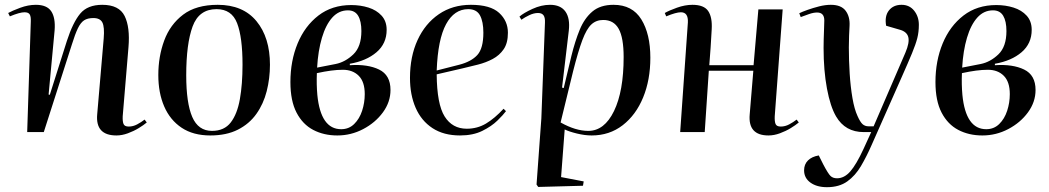

<svg xmlns="http://www.w3.org/2000/svg" viewBox="-20 -549 4360 798"><path d="M590 -40Q577 -29 556.5 -16.5Q536 -4 511.5 5Q487 14 464 14Q376 14 384 -74L411 -389Q415 -437 405.5 -455.5Q396 -474 368 -474Q344 -474 329.5 -464.5Q315 -455 303.5 -431Q292 -407 279 -365L162 0H93L108 -459Q109 -480 103.5 -489Q98 -498 82 -498Q62 -498 21 -481L14 -495Q30 -504 63.5 -516.5Q97 -529 129 -529Q175 -529 193 -502Q211 -475 207 -423L182 -156L187 -155L258 -379Q283 -456 313.5 -492.5Q344 -529 405 -529Q475 -529 498 -482.5Q521 -436 514 -353L490 -66Q489 -44 493.5 -33.5Q498 -23 515 -23Q533 -23 550 -32Q567 -41 581 -52Z M854 14Q783 14 735 -18Q687 -50 662.5 -106.5Q638 -163 638 -237Q638 -314 662.5 -380.5Q687 -447 741 -488Q795 -529 885 -529Q990 -529 1046 -461Q1102 -393 1102 -280Q1102 -223 1088.5 -170Q1075 -117 1045.5 -75.5Q1016 -34 968.5 -10Q921 14 854 14ZM861 -5Q912 -5 939 -40Q966 -75 977 -137Q988 -199 988 -280Q988 -394 965.5 -452.5Q943 -511 880 -511Q807 -511 780.5 -439Q754 -367 754 -236Q754 -121 779 -63Q804 -5 861 -5Z M1382 14Q1326 14 1282 -9Q1238 -32 1212.5 -81Q1187 -130 1187 -208Q1187 -296 1217 -368.5Q1247 -441 1303.5 -484.5Q1360 -528 1440 -528Q1478 -528 1511.5 -517.5Q1545 -507 1566 -484Q1587 -461 1587 -425Q1587 -368 1545 -332Q1503 -296 1434 -284V-278Q1508 -283 1555.5 -260Q1603 -237 1603 -175Q1603 -125 1571.5 -82Q1540 -39 1489.5 -12.5Q1439 14 1382 14ZM1298 -268 1375 -283Q1415 -291 1448.5 -323Q1482 -355 1482 -420Q1482 -461 1468.5 -483.5Q1455 -506 1426 -506Q1388 -506 1361 -476Q1334 -446 1318 -392Q1302 -338 1298 -268ZM1398 -12Q1430 -12 1452 -33.5Q1474 -55 1485 -88.5Q1496 -122 1496 -158Q1496 -209 1471 -234Q1446 -259 1405 -259Q1382 -259 1355.5 -255.5Q1329 -252 1297 -245Q1296 -221 1296.5 -198.5Q1297 -176 1299 -154Q1313 -12 1398 -12Z M1937 -529Q2018 -529 2054.5 -495.5Q2091 -462 2091 -413Q2091 -370 2073.5 -344.5Q2056 -319 2028 -304Q2000 -289 1966.5 -280.5Q1933 -272 1903 -265L1795 -240Q1796 -116 1828 -65Q1860 -14 1920 -14Q1964 -14 2000 -35.5Q2036 -57 2073 -97L2083 -87Q2072 -72 2047.5 -48Q2023 -24 1984.5 -5Q1946 14 1892 14Q1824 14 1777.5 -16.5Q1731 -47 1707.5 -101Q1684 -155 1684 -225Q1684 -314 1715.5 -382.5Q1747 -451 1804 -490Q1861 -529 1937 -529ZM1989 -413Q1989 -459 1975 -485Q1961 -511 1926 -511Q1868 -511 1834 -448.5Q1800 -386 1795 -256L1889 -280Q1939 -293 1964 -320.5Q1989 -348 1989 -413Z M2245 -455Q2246 -476 2239 -485.5Q2232 -495 2216 -495Q2199 -495 2180 -486Q2161 -477 2147 -467L2139 -480Q2156 -495 2193 -512Q2230 -529 2266 -529Q2310 -529 2330 -501Q2350 -473 2344 -421L2316 -185L2323 -183L2355 -317Q2370 -378 2389.5 -425.5Q2409 -473 2442 -501Q2475 -529 2530 -529Q2608 -529 2645.5 -468.5Q2683 -408 2683 -309Q2683 -217 2653 -144Q2623 -71 2568 -28.5Q2513 14 2439 14Q2411 14 2378 6Q2345 -2 2327 -11L2312 187L2406 205L2403 223L2217 228L2210 218L2230 -57ZM2487 -466Q2458 -466 2438 -447.5Q2418 -429 2400.5 -382.5Q2383 -336 2362 -253L2310 -40Q2372 -5 2425 -5Q2492 -5 2532 -87.5Q2572 -170 2572 -312Q2572 -392 2551.5 -429Q2531 -466 2487 -466Z M3111 -255H2926L2909 0H2807L2839 -456Q2841 -498 2810 -498Q2790 -498 2749 -481L2743 -495Q2760 -505 2793.5 -517Q2827 -529 2858 -529Q2906 -529 2923.5 -503Q2941 -477 2938 -427Q2936 -388 2933.5 -351.5Q2931 -315 2928 -278H3112L3132 -510H3233L3200 -66Q3199 -44 3203.5 -33.5Q3208 -23 3225 -23Q3243 -23 3260 -32Q3277 -41 3291 -52L3300 -40Q3287 -29 3266.5 -16.5Q3246 -4 3221.5 5Q3197 14 3174 14Q3088 14 3096 -74Z M3603 53Q3582 101 3558.5 141Q3535 181 3501.5 205Q3468 229 3417 229Q3375 229 3348.5 210Q3322 191 3322 159Q3322 134 3338 118Q3354 102 3383 97L3402 135Q3422 173 3432 182.5Q3442 192 3459 192Q3489 192 3514 163.5Q3539 135 3569 70L3601 0H3570Q3493 0 3455 -65Q3431 -106 3417 -181Q3403 -256 3403 -350Q3403 -362 3403.5 -385Q3404 -408 3405 -430Q3406 -452 3406 -464Q3406 -497 3376 -497Q3361 -497 3342.5 -490.5Q3324 -484 3308 -478L3302 -494Q3314 -500 3336.5 -508Q3359 -516 3384.5 -522.5Q3410 -529 3433 -529Q3476 -529 3494.5 -504.5Q3513 -480 3511 -442Q3510 -425 3509 -401Q3508 -377 3508 -352Q3508 -298 3511.5 -243Q3515 -188 3523 -141.5Q3531 -95 3544 -67Q3555 -42 3565 -33Q3575 -24 3590 -24H3611L3743 -330Q3761 -372 3755 -395Q3749 -418 3718 -426L3663 -442Q3656 -482 3674.5 -505.5Q3693 -529 3727 -529Q3760 -529 3779.5 -504.5Q3799 -480 3799 -446Q3799 -416 3792.5 -390.5Q3786 -365 3770.5 -327.5Q3755 -290 3727 -227Z M4063 14Q4007 14 3963 -9Q3919 -32 3893.5 -81Q3868 -130 3868 -208Q3868 -296 3898 -368.5Q3928 -441 3984.5 -484.5Q4041 -528 4121 -528Q4159 -528 4192.5 -517.5Q4226 -507 4247 -484Q4268 -461 4268 -425Q4268 -368 4226 -332Q4184 -296 4115 -284V-278Q4189 -283 4236.5 -260Q4284 -237 4284 -175Q4284 -125 4252.5 -82Q4221 -39 4170.5 -12.5Q4120 14 4063 14ZM3979 -268 4056 -283Q4096 -291 4129.5 -323Q4163 -355 4163 -420Q4163 -461 4149.5 -483.5Q4136 -506 4107 -506Q4069 -506 4042 -476Q4015 -446 3999 -392Q3983 -338 3979 -268ZM4079 -12Q4111 -12 4133 -33.5Q4155 -55 4166 -88.5Q4177 -122 4177 -158Q4177 -209 4152 -234Q4127 -259 4086 -259Q4063 -259 4036.5 -255.5Q4010 -252 3978 -245Q3977 -221 3977.5 -198.5Q3978 -176 3980 -154Q3994 -12 4079 -12Z"/></svg>

Font: Literata 72pt Medium
Style: Italic
Weight: 500
Italic angle: -2°
Designer: Latin by Veronika Burian and Jose Scaglione. Greek by Irene Vlachou. Cyrillic by Vera Evstafieva
Foundry: TypeTogether
Version: Version 3.002